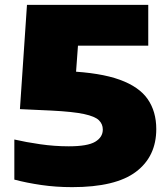

<svg xmlns="http://www.w3.org/2000/svg" viewBox="-20 -760 691 790"><path d="M277 10Q209.5 10 149.8 1.2Q90 -7.5 39 -21V-186Q86.5 -175 145.5 -166.5Q204.5 -158 263 -158Q340.5 -158 371.8 -176.8Q403 -195.5 403 -227Q403 -249.5 387 -265.2Q371 -281 325.8 -290.8Q280.5 -300.5 192 -305L62 -311L91 -740H590V-572H209L308 -670L288 -397L128 -473L258 -467Q392.5 -461 472.5 -432Q552.5 -403 587.8 -352Q623 -301 623 -229Q623 -116 539.2 -53Q455.5 10 277 10Z"/></svg>

Font: Encode Sans SC Expanded Black
Style: Regular
Weight: 900
Width: 7
Designer: Multiple Designers
Foundry: Impallari Type
Version: Version 3.002